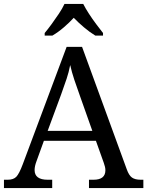

<svg xmlns="http://www.w3.org/2000/svg" viewBox="-20 -951 745 971"><path d="M0 0V-42H19Q48 -42 62.5 -57Q77 -72 95 -120L317 -714H395L621 -95Q632 -64 647.5 -53Q663 -42 692 -42H705V0H430V-42H453Q513 -42 513 -90Q513 -98 511 -107Q509 -116 505 -127L465 -239H202L164 -134Q155 -110 155 -91Q155 -42 221 -42H244V0ZM221 -289H447L385 -464Q369 -508 356 -547Q343 -586 335 -622Q328 -586 317 -553Q306 -520 289 -473ZM206 -784Q222 -803 241 -829Q260 -855 278 -882Q296 -909 306 -931H401Q412 -909 429.5 -882Q447 -855 466.5 -829Q486 -803 501 -784V-771H462Q434 -788 405 -812.5Q376 -837 353 -861Q331 -837 302.5 -812.5Q274 -788 245 -771H206Z"/></svg>

Font: Noto Serif Dives Akuru
Style: Regular
Weight: 400
Designer: Fernando Caro
Foundry: Fernando Caro
Version: Version 2.000; ttfautohint (v1.8.4.7-5d5b)